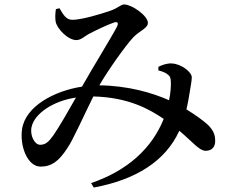

<svg xmlns="http://www.w3.org/2000/svg" viewBox="-20 -776 1040 862"><path d="M691 -476V-460C709 -455 721 -451 731 -443C744 -434 746 -427 747 -410C748 -389 746 -359 739 -326C662 -360 556 -391 426 -393C468 -465 542 -569 578 -608C605 -637 644 -649 644 -673C644 -706 571 -756 538 -756C521 -756 510 -739 473 -727C433 -713 346 -687 305 -687C276 -687 264 -711 247 -739L231 -735C228 -717 227 -695 230 -678C237 -646 285 -596 323 -596C343 -596 360 -613 376 -622C408 -639 460 -664 492 -675C507 -680 514 -674 505 -656C486 -618 397 -474 348 -387C224 -368 94 -299 79 -196C68 -119 104 -28 162 -28C213 -28 245 -54 281 -109C307 -145 357 -259 399 -343C554 -339 648 -288 715 -242C662 -111 555 -11 389 46L401 66C589 31 723 -52 785 -189C846 -138 874 -99 904 -99C934 -99 946 -120 946 -141C947 -174 935 -194 913 -216C891 -236 856 -261 817 -285C825 -319 830 -351 833 -370C836 -392 841 -412 841 -429C841 -453 793 -489 753 -491C732 -493 709 -485 691 -476ZM321 -338C288 -280 244 -203 220 -169C198 -138 184 -126 160 -126C135 -126 113 -169 122 -207C136 -267 219 -323 321 -338Z"/></svg>

Font: Noto Serif CJK SC SemiBold
Style: Regular
Weight: 600
Designer: Ryoko NISHIZUKA 西塚涼子 (kana & ideographs); Frank Grießhammer (Latin, Greek & Cyrillic); Wenlong ZHANG 张文龙 (bopomofo); San
Foundry: Adobe
Version: Version 2.001;hotconv 1.1.0;makeotfexe 2.6.0